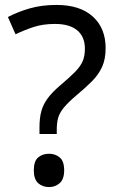

<svg xmlns="http://www.w3.org/2000/svg" viewBox="-20 -744 474 778"><path d="M140 -228Q140 -266 147.5 -293.5Q155 -321 173.5 -346Q192 -371 224 -398Q263 -431 284.5 -453Q306 -475 315 -496Q324 -517 324 -547Q324 -595 293 -621Q262 -647 203 -647Q154 -647 116 -634.5Q78 -622 43 -605L12 -675Q52 -696 100.5 -710Q149 -724 209 -724Q304 -724 356 -677Q408 -630 408 -549Q408 -504 393.5 -472.5Q379 -441 352.5 -414.5Q326 -388 290 -358Q257 -330 239.5 -309Q222 -288 216 -267.5Q210 -247 210 -218V-201H140ZM117 -54Q117 -91 134.5 -106Q152 -121 179 -121Q204 -121 222 -106Q240 -91 240 -54Q240 -18 222 -2Q204 14 179 14Q152 14 134.5 -2Q117 -18 117 -54Z"/></svg>

Font: Noto Sans Tagalog
Style: Regular
Weight: 400
Designer: Monotype Design Team
Foundry: Monotype Imaging Inc.
Version: Version 2.001; ttfautohint (v1.8.4.7-5d5b)